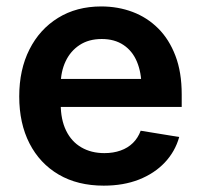

<svg xmlns="http://www.w3.org/2000/svg" viewBox="-20 -568 625 599"><path d="M303.7 11.2Q222.2 11.2 163.1 -23.4Q104 -58.1 72 -120.6Q40 -183.1 40 -267.1Q40 -350.6 71.8 -413.6Q103.5 -476.6 161.1 -512.2Q218.8 -547.9 295.9 -547.9Q348.1 -547.9 393.6 -530.8Q439 -513.7 473.4 -479.5Q507.8 -445.3 527.3 -394Q546.9 -342.8 546.9 -273.4V-234.4H98.1V-321.8H481.9L421.4 -296.9Q421.4 -341.8 407.2 -375.5Q393.1 -409.2 365.2 -427.7Q337.4 -446.3 297.4 -446.3Q256.8 -446.3 228.3 -427.5Q199.7 -408.7 184.6 -376.5Q169.4 -344.2 169.4 -303.7V-244.1Q169.4 -194.8 186.3 -160.4Q203.1 -126 233.9 -108.2Q264.6 -90.3 305.7 -90.3Q333.5 -90.3 356.2 -98.4Q378.9 -106.4 394.8 -122.1Q410.6 -137.7 418.9 -160.2L539.1 -140.6Q526.4 -95.2 494.1 -61Q461.9 -26.9 413.6 -7.8Q365.2 11.2 303.7 11.2Z"/></svg>

Font: V-Inter
Style: SemiBold-600
Weight: 600
Designer: Rasmus Andersson
Foundry: rsms
Version: Version 4.000;git-4146feb